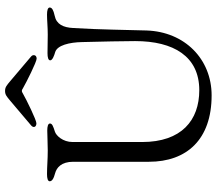

<svg xmlns="http://www.w3.org/2000/svg" viewBox="-70 -794 877 778"><g transform="rotate(-90 369.0 -404.5)"><path d="M259 -696C272 -696 354 -736 380 -751C385 -754 387 -755 390 -755C393 -755 396 -754 400 -751C426 -736 508 -695 521 -695C530 -695 535 -700 535 -706C535 -710 534 -714 529 -718L431 -801C412 -817 405 -823 390 -823C375 -823 368 -817 349 -801L251 -718C246 -714 244 -710 244 -706C244 -700 250 -696 259 -696ZM372 14C519 14 630 -95 635 -250C638 -342 638 -432 645 -547C647 -587 660 -615 695 -622C718 -627 728 -633 728 -642C728 -650 716 -653 699 -653C676 -653 650 -650 618 -650C589 -650 573 -651 543 -651C526 -651 514 -648 514 -640C514 -631 533 -624 547 -620C575 -612 587 -562 588 -511C590 -434 592 -340 592 -296C592 -140 530 -36 393 -36C271 -36 183 -108 183 -268V-549C183 -589 209 -616 225 -621C247 -628 258 -632 258 -641C258 -649 246 -652 229 -652C208 -652 180 -650 149 -650C112 -650 83 -653 53 -653C36 -653 24 -650 24 -642C24 -633 34 -626 57 -620C79 -614 103 -595 103 -547V-240C103 -87 193 14 372 14Z"/></g></svg>

Font: EB Garamond
Style: Regular
Weight: 400
Designer: Georg Duffner and Octavio Pardo
Foundry: Georg Duffner
Version: Version 1.000;PS 001.000;hotconv 1.0.88;makeotf.lib2.5.64775